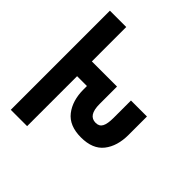

<svg xmlns="http://www.w3.org/2000/svg" viewBox="-197 -859 993 993"><g transform="rotate(45 300.0 -362.5)"><path d="M38.5 -725H158V-473.5H342V-346Q342 -304 355.5 -283.2Q369 -262.5 396.5 -262.5Q422.5 -262.5 433.2 -282.8Q444 -303 444 -346V-473.5H561V-339Q561 -257 521.2 -206.2Q481.5 -155.5 396 -155.5Q310.5 -155.5 270.2 -207.2Q230 -259 230 -340.5V-365.5H158V0H38.5Z"/></g></svg>

Font: JuliaMono SemiBold
Style: Regular
Weight: 600
Monospace: yes
Designer: cormullion
Foundry: corm
Version: Version 0.055; ttfautohint (v1.8.4)